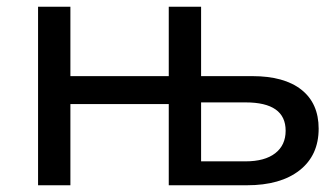

<svg xmlns="http://www.w3.org/2000/svg" viewBox="-20 -550 992 570"><path d="M729 -324Q824 -324 875 -283.5Q926 -243 926 -168Q926 -89 869.5 -44.5Q813 0 713 0H481V-241H189V0H93V-530H189V-324H481V-530H577V-324ZM709 -71Q766 -71 797 -95Q828 -119 828 -162Q828 -246 709 -246H577V-71Z"/></svg>

Font: Montserrat
Style: Regular
Weight: 500
Designer: Julieta Ulanovsky
Foundry: Julieta Ulanovsky
Version: Version 7.200;PS 007.200;hotconv 1.0.88;makeotf.lib2.5.64775